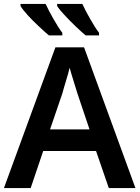

<svg xmlns="http://www.w3.org/2000/svg" viewBox="-20 -958 711 978"><path d="M271 -938V-927.7C277.8 -916.5 290 -900.9 308.1 -881.8C325.7 -862.8 344.2 -843.8 364.3 -824.7C384.3 -805.7 401.4 -790 416 -777.8H484.4V-791C470.2 -809.6 455.6 -833 439.5 -861.3C423.3 -889.6 409.7 -915 399.4 -938ZM84.5 -938V-927.7C90.8 -916.5 103 -900.9 120.1 -881.8C137.2 -862.8 156.2 -843.8 176.8 -824.7C196.8 -805.7 214.4 -790 229 -777.8H297.4V-791C283.2 -809.6 268.6 -833 252.4 -861.3C236.3 -889.6 222.7 -915 212.4 -938ZM669.9 0 408.2 -716.8H262.2L0 0H136.2L200.2 -189H469.2L534.2 0ZM436 -298.8H234.9L297.9 -482.9C303.2 -505.9 325.7 -574.2 335 -612.8C342.8 -580.6 366.7 -509.3 374 -482.9Z"/></svg>

Font: Noto Reveo Sans
Style: Regular
Weight: 600
Designer: Monotype Design Team
Foundry: Monotype Imaging Inc.
Version: Version 2.007